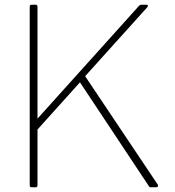

<svg xmlns="http://www.w3.org/2000/svg" viewBox="-20 -781 742 814"><path d="M139 5V-232L319 -432L611 8C613 12 616 13 620 13H642C649 13 652 8 649 2L341 -458L605 -751C609 -756 608 -761 600 -761H580C576 -761 573 -760 570 -757L139 -278V-753C139 -758 136 -761 131 -761H114C109 -761 106 -758 106 -753V5C106 10 109 13 114 13H131C136 13 139 10 139 5Z"/></svg>

Font: LINE Seed JP_OTF Thin
Style: Regular
Weight: 250
Designer: LY Corporation & Fontrix & Fontworks
Version: Version 1.007